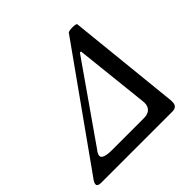

<svg xmlns="http://www.w3.org/2000/svg" viewBox="-197 -833 993 993"><g transform="rotate(-45 299.0 -337.0)"><path d="M0 0H522C545 0 557 -12 557 -34C557 -38 557 -41 557 -47L493 -667C492 -676 437 -676 431 -667L-13 -43C-20 -34 -26 -23 -26 -15C-26 -5 -17 0 0 0ZM158 -80C114 -80 92 -89 92 -105C92 -114 100 -128 107 -136L399 -554H407L451 -147C452 -141 452 -138 452 -135C452 -99 431 -80 393 -80Z"/></g></svg>

Font: Junicode Two Beta SemiCondensed Medium
Style: Italic
Weight: 500
Width: 4
Italic angle: -10°
Version: Version 1.063